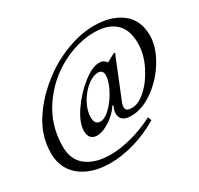

<svg xmlns="http://www.w3.org/2000/svg" viewBox="-181 -935 1397 1346"><g transform="rotate(-30 517.5 -262.5)"><path d="M553 -97Q553 -119 561 -139L568 -157L566 -158H559Q542 -128 508 -98Q474 -68 435 -49Q396 -30 365 -30Q336 -30 317.5 -47.5Q299 -65 299 -105Q299 -169 357 -255Q415 -341 494 -403.5Q573 -466 629 -466Q651 -466 665 -457.5Q679 -449 684 -437H687L752 -472H763L628 -138Q623 -120 623 -109Q623 -91 636 -83.5Q649 -76 676 -76Q728 -76 789.5 -133Q851 -190 893 -277.5Q935 -365 935 -449Q935 -561 874.5 -614.5Q814 -668 705 -668Q571 -668 433.5 -594Q296 -520 206 -386Q116 -252 116 -83Q116 25 188 79Q260 133 379 133Q460 133 553 108Q646 83 736 37L747 66Q650 124 547 154Q444 184 348 184Q254 184 180 153Q106 122 63.5 62Q21 2 21 -84Q21 -218 95.5 -335.5Q170 -453 293 -547Q392 -623 507.5 -666Q623 -709 728 -709Q864 -709 949.5 -644.5Q1035 -580 1035 -454Q1035 -364 976 -264Q917 -164 824.5 -97Q732 -30 639 -30Q597 -30 575 -47.5Q553 -65 553 -97ZM628 -367Q628 -410 587 -410Q562 -410 531 -393.5Q500 -377 472 -347Q434 -307 411 -258Q388 -209 388 -163Q388 -104 433 -104Q472 -104 518 -150.5Q564 -197 596 -260.5Q628 -324 628 -367Z"/></g></svg>

Font: Ibarra Real Nova
Style: Italic
Weight: 400
Italic angle: -22°
Designer: Jose Maria Ribagorda & Octavio Pardo
Foundry: Octavio Pardo
Version: Version 1.014